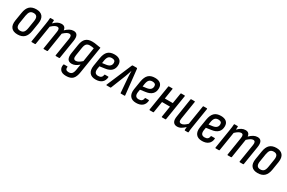

<svg xmlns="http://www.w3.org/2000/svg" viewBox="126 -1696 4625 3093"><g transform="rotate(30 2439.0 -150.0)"><path d="M181 8Q101 8 64.5 -37.5Q28 -83 42 -172L67 -325Q81 -414 125 -455Q169 -496 248 -496Q326 -496 363.5 -451Q401 -406 388 -316L364 -165Q350 -75 305.5 -33.5Q261 8 181 8ZM190 -65Q232 -65 254 -89Q276 -113 285 -169L308 -313Q317 -370 299.5 -396Q282 -422 240 -422Q197 -422 176 -398.5Q155 -375 145 -319L122 -175Q104 -65 190 -65Z M445 0Q435 0 436 -10L493 -366Q505 -438 506 -479Q507 -488 516 -488H570Q579 -488 579 -479Q579 -455 576 -424Q612 -461 645.5 -478.5Q679 -496 716 -496Q790 -496 796 -422Q834 -459 869 -477.5Q904 -496 941 -496Q1042 -496 1019 -354L964 -10Q963 0 954 0H894Q884 0 885 -11L939 -347Q951 -422 902 -422Q880 -422 854.5 -406.5Q829 -391 795 -360L740 -10Q738 0 729 0H669Q659 0 661 -10L714 -347Q727 -422 678 -422Q636 -422 571 -360L515 -10Q514 0 505 0Z M1285 -496Q1330 -496 1368 -488Q1406 -480 1449 -475L1369 26Q1356 114 1317 155Q1278 196 1194 196Q1116 196 1085 156.5Q1054 117 1067 60Q1069 51 1077 51H1134Q1145 51 1143 60Q1133 123 1201 123Q1240 123 1260.5 101Q1281 79 1290 25L1307 -80Q1273 -50 1241 -34.5Q1209 -19 1175 -19Q1064 -19 1088 -170L1114 -332Q1127 -417 1168 -456.5Q1209 -496 1285 -496ZM1209 -93Q1233 -93 1259.5 -107.5Q1286 -122 1319 -152L1360 -414Q1342 -418 1322 -420.5Q1302 -423 1284 -423Q1244 -423 1222 -401Q1200 -379 1191 -322L1168 -175Q1161 -132 1171 -112.5Q1181 -93 1209 -93Z M1634 8Q1556 8 1520.5 -38Q1485 -84 1498 -169L1523 -324Q1538 -414 1580.5 -455Q1623 -496 1702 -496Q1767 -496 1802.5 -466.5Q1838 -437 1838 -381Q1838 -312 1798 -272Q1758 -232 1681 -222L1584 -208L1576 -162Q1561 -63 1642 -63Q1713 -63 1720 -127Q1722 -136 1730 -136H1788Q1798 -136 1797 -127Q1792 -62 1749.5 -27Q1707 8 1634 8ZM1595 -275 1668 -285Q1758 -299 1758 -372Q1758 -424 1694 -424Q1654 -424 1632.5 -401Q1611 -378 1602 -325Z M1836 0Q1829 0 1832 -11L2029 -475Q2034 -488 2044 -488H2117Q2126 -488 2128 -475L2178 -11Q2179 0 2169 0H2103Q2095 0 2095 -7L2073 -281Q2071 -310 2070 -341Q2069 -372 2068 -401H2067Q2058 -371 2047.5 -340.5Q2037 -310 2026 -281L1917 -7Q1914 0 1907 0Z M2388 8Q2310 8 2274.5 -38Q2239 -84 2252 -169L2277 -324Q2292 -414 2334.5 -455Q2377 -496 2456 -496Q2521 -496 2556.5 -466.5Q2592 -437 2592 -381Q2592 -312 2552 -272Q2512 -232 2435 -222L2338 -208L2330 -162Q2315 -63 2396 -63Q2467 -63 2474 -127Q2476 -136 2484 -136H2542Q2552 -136 2551 -127Q2546 -62 2503.5 -27Q2461 8 2388 8ZM2349 -275 2422 -285Q2512 -299 2512 -372Q2512 -424 2448 -424Q2408 -424 2386.5 -401Q2365 -378 2356 -325Z M2641 0Q2631 0 2632 -10L2707 -478Q2708 -488 2717 -488H2779Q2788 -488 2786 -478L2756 -286H2904L2935 -478Q2937 -488 2945 -488H3007Q3016 -488 3015 -478L2940 -10Q2938 0 2930 0H2868Q2859 0 2861 -10L2893 -214H2745L2712 -10Q2711 0 2702 0Z M3150 8Q3101 8 3078 -27.5Q3055 -63 3068 -137L3121 -478Q3123 -488 3132 -488H3192Q3203 -488 3201 -478L3148 -142Q3141 -102 3150.5 -83.5Q3160 -65 3187 -65Q3211 -65 3237.5 -81Q3264 -97 3294 -127L3350 -478Q3351 -488 3360 -488H3420Q3430 -488 3429 -478L3372 -121Q3366 -86 3362.5 -58Q3359 -30 3359 -10Q3358 0 3349 0H3297Q3287 0 3287 -10Q3288 -22 3289 -36Q3290 -50 3291 -64Q3258 -32 3224 -12Q3190 8 3150 8Z M3614 8Q3536 8 3500.5 -38Q3465 -84 3478 -169L3503 -324Q3518 -414 3560.5 -455Q3603 -496 3682 -496Q3747 -496 3782.5 -466.5Q3818 -437 3818 -381Q3818 -312 3778 -272Q3738 -232 3661 -222L3564 -208L3556 -162Q3541 -63 3622 -63Q3693 -63 3700 -127Q3702 -136 3710 -136H3768Q3778 -136 3777 -127Q3772 -62 3729.5 -27Q3687 8 3614 8ZM3575 -275 3648 -285Q3738 -299 3738 -372Q3738 -424 3674 -424Q3634 -424 3612.5 -401Q3591 -378 3582 -325Z M3867 0Q3857 0 3858 -10L3915 -366Q3927 -438 3928 -479Q3929 -488 3938 -488H3992Q4001 -488 4001 -479Q4001 -455 3998 -424Q4034 -461 4067.5 -478.5Q4101 -496 4138 -496Q4212 -496 4218 -422Q4256 -459 4291 -477.5Q4326 -496 4363 -496Q4464 -496 4441 -354L4386 -10Q4385 0 4376 0H4316Q4306 0 4307 -11L4361 -347Q4373 -422 4324 -422Q4302 -422 4276.5 -406.5Q4251 -391 4217 -360L4162 -10Q4160 0 4151 0H4091Q4081 0 4083 -10L4136 -347Q4149 -422 4100 -422Q4058 -422 3993 -360L3937 -10Q3936 0 3927 0Z M4648 8Q4568 8 4531.5 -37.5Q4495 -83 4509 -172L4534 -325Q4548 -414 4592 -455Q4636 -496 4715 -496Q4793 -496 4830.5 -451Q4868 -406 4855 -316L4831 -165Q4817 -75 4772.5 -33.5Q4728 8 4648 8ZM4657 -65Q4699 -65 4721 -89Q4743 -113 4752 -169L4775 -313Q4784 -370 4766.5 -396Q4749 -422 4707 -422Q4664 -422 4643 -398.5Q4622 -375 4612 -319L4589 -175Q4571 -65 4657 -65Z"/></g></svg>

Font: Sofia Sans Condensed Medium
Style: Italic
Weight: 500
Italic angle: -9°
Designer: Botio Nikoltchev, Ani Petrova
Foundry: lettersoup
Version: Version 4.101; ttfautohint (v1.8.4.7-5d5b)